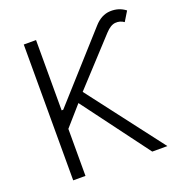

<svg xmlns="http://www.w3.org/2000/svg" viewBox="-132 -851 917 966"><g transform="rotate(-20 326.5 -368.0)"><path d="M96.6 0V-727.3H162.3V-350.9H170.8L475.9 -690.7Q513.8 -733.7 561.1 -736Q608.3 -738.3 643.8 -710.6L612.6 -659.4Q591.6 -674.4 566.2 -672.2Q540.8 -670.1 512.8 -639.6L293.7 -402L600.9 0H519.9L254.3 -356.5L162.3 -251.8V0Z"/></g></svg>

Font: Inter UI Light
Style: Regular
Weight: 300
Designer: Rasmus Andersson
Foundry: rsms
Version: 3.2;8d6f07862